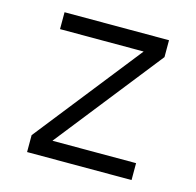

<svg xmlns="http://www.w3.org/2000/svg" viewBox="-84 -617 717 703"><g transform="rotate(15 275.0 -265.0)"><path d="M77 0V-64L394 -466H77V-530H473V-466L156 -64H473V0Z"/></g></svg>

Font: Lode
Style: Regular
Weight: 400
Monospace: yes
Designer: Belleve Invis
Foundry: Belleve Invis
Version: Version 29.2.0; ttfautohint (v1.8.3)